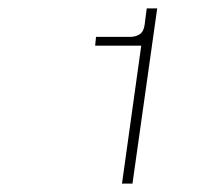

<svg xmlns="http://www.w3.org/2000/svg" viewBox="-20 -926 509 458"><path d="M271 -488 319 -832 327 -817H207L209 -838H290Q304 -838 313.5 -844.5Q323 -851 325 -867L330 -906H355L296 -488Z"/></svg>

Font: Hanken Grotesk ExtraLight
Style: Italic
Weight: 250
Italic angle: -8°
Designer: Alfredo Marco Pradil
Foundry: Hanken Design Co.
Version: Version 3.013